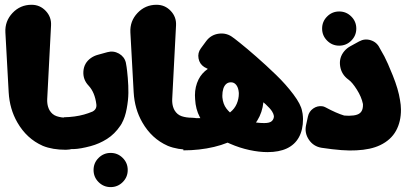

<svg xmlns="http://www.w3.org/2000/svg" viewBox="-20 -614 1674 788"><path d="M154.6 -16C154.8 -15.9 155 -15.8 155.3 -15.6C155.6 -15.5 155.9 -15.4 156 -15.3C182.4 -4.6 213.8 0.7 250.4 0.7C270.7 0.7 287.7 -5.4 301.3 -17.7C314.8 -29.9 321.6 -45.7 321.6 -65C321.6 -88 315.1 -104.7 302.1 -115.1C289 -125.6 273.3 -130.8 255.1 -130.8C239.4 -130.8 225.3 -132.9 212.8 -137C200.3 -141.2 190.5 -149.3 183.4 -161.3C181 -165.5 178.9 -170.4 177.2 -176C174.4 -185.5 173.2 -196.2 173.8 -208L189.5 -510.1C190.7 -533 183.4 -552.8 167.6 -569.4C151.8 -586.1 132.4 -594.4 109.5 -594.4C78.6 -594.4 52.6 -583.2 31.4 -560.8C10.2 -538.4 0.5 -511.8 2.1 -481L15.6 -235.2C18.2 -189.5 30 -148.2 51.2 -111.5C76.9 -66.9 111.4 -35.1 154.6 -16Z M480 -108.2C489 -124.3 495.7 -144.2 500 -167.8C504.4 -191.3 506.7 -213 506.9 -232.6C507.1 -252.3 506.3 -273 504.4 -294.8C502.4 -316.6 500.9 -331.3 499.6 -338.9C498.4 -346.6 497.3 -352.6 496.5 -357C492.6 -373.2 483.1 -385.6 468.2 -394.1C453.2 -402.5 437.4 -404.5 420.7 -399.9L381.2 -389C370.9 -386.2 361.6 -381.8 353 -375.8C334.3 -362.5 324 -344.5 322.3 -321.7C320.6 -298.9 327.7 -279.2 343.6 -262.5C360.7 -244.2 371.3 -218.8 375.4 -186.2C377.2 -172.4 371.8 -162.3 359.3 -155.9C347.7 -151.1 336.1 -147.1 324.7 -143.9C300.3 -137.1 272.7 -133.3 241.8 -132.7L223.2 -1.4C249.4 -1.4 269.4 -1.7 283.5 -2.2C301.2 -2.8 324 -6.8 352 -14.3C375.5 -20.6 397.8 -30.3 419 -43.7C440.1 -57 458.5 -75.2 474.2 -98.5C475.1 -99.8 476.5 -102.1 478.5 -105.3C478.5 -105.4 478.6 -105.6 478.8 -105.8C478.9 -106.1 479.1 -106.5 479.5 -107C479.8 -107.5 480 -107.9 480.2 -108.1ZM364 83.7C364 103.1 370.8 119.6 384.5 133.3C398.2 147 414.8 153.9 434.1 153.9C453.5 153.9 470 147 483.7 133.3C497.4 119.6 504.2 103.1 504.2 83.7C504.2 64.4 497.4 47.8 483.7 34.2C470 20.5 453.5 13.6 434.1 13.6C414.8 13.6 398.2 20.5 384.5 34.2C370.8 47.8 364 64.4 364 83.7Z M667.6 -16C667.8 -15.9 668 -15.8 668.3 -15.6C668.6 -15.5 668.9 -15.4 669 -15.3C695.4 -4.6 726.8 0.7 763.4 0.7C783.7 0.7 800.7 -5.4 814.3 -17.7C827.8 -29.9 834.6 -45.7 834.6 -65C834.6 -88 828.1 -104.7 815.1 -115.1C802 -125.6 786.3 -130.8 768.1 -130.8C752.4 -130.8 738.3 -132.9 725.8 -137C713.3 -141.2 703.5 -149.3 696.4 -161.3C694 -165.5 691.9 -170.4 690.2 -176C687.4 -185.5 686.2 -196.2 686.8 -208L702.5 -510.1C703.7 -533 696.4 -552.8 680.6 -569.4C664.8 -586.1 645.4 -594.4 622.5 -594.4C591.6 -594.4 565.6 -583.2 544.4 -560.8C523.2 -538.4 513.5 -511.8 515.1 -481L528.6 -235.2C531.2 -189.5 543 -148.2 564.2 -111.5C589.9 -66.9 624.4 -35.1 667.6 -16Z M733.5 -15.6 732.4 3.1C776.7 3.1 818.7 -1.6 858.4 -11C878.2 -15.7 896.8 -21.6 914.2 -28.6C917.4 -27.1 920.7 -25.6 924.2 -24.1C950.5 -12.6 977 -4 1003.6 1.7C1030.3 7.5 1055.1 10.3 1078 10.3C1109.3 10.3 1135.8 5.3 1157.5 -4.9C1179.1 -15.1 1195.6 -30.4 1206.8 -50.7C1218 -71.1 1223.6 -95.9 1223.6 -125.1C1223.6 -128.5 1223.4 -132.1 1223.1 -136C1222.7 -143.4 1221.6 -150.9 1219.7 -158.4C1216.6 -176.5 1204.8 -199.2 1184.3 -226.5C1163.8 -253.9 1139.9 -280.7 1112.6 -307.1C1085.3 -333.5 1058.4 -358.2 1032 -381.3C1005.6 -404.4 983.1 -423.4 964.6 -438.1C946 -452.9 937.1 -459.8 937.8 -458.8C920.5 -472.9 900.9 -478.6 878.8 -475.9C856.6 -473.1 839 -462.7 825.8 -444.7L804.3 -415.5C795.2 -403.2 792 -389.4 794.8 -374.3C797.5 -359.2 805.2 -347.5 818.1 -339L832.9 -331.2C816.2 -319.7 803.6 -305.3 795 -288.2C785.1 -268.3 780.1 -246.7 780.1 -223.2C780.1 -218.3 780.3 -212.8 780.8 -206.7C782.2 -179.5 788.6 -155 800.1 -133.3C800.3 -132.8 800.8 -132 801.3 -131.1C801.8 -130.1 802.2 -129.5 802.3 -129.3C784.1 -128.7 763.4 -128.4 740.2 -128.4L739.7 -119.5ZM946.1 -269.1C951.1 -264.4 954.7 -258.2 957.1 -250.3C958.5 -245.7 959.5 -240.5 960 -234.7C960.1 -232.5 960.2 -230.8 960.2 -229.4C960.2 -215.3 957.3 -201.5 951.6 -188C945.8 -174.4 936.8 -162.8 924.6 -153.1C924.5 -153 924.2 -152.8 923.8 -152.5C918.5 -157.4 913.6 -162.7 909.3 -168.4C899.9 -180.8 894.4 -196.1 892.7 -214.3C892.6 -217.1 892.5 -219.5 892.5 -221.4C892.5 -231.9 893.8 -241.3 896.4 -249.6C899 -257.9 902.9 -264.5 908.1 -269.1C913.3 -273.8 919.9 -276.2 927.7 -276.2C935 -276.2 941.1 -273.8 946.1 -269.1ZM1030.5 -111.2C1032.9 -114.6 1034.8 -117.4 1036.1 -119.6C1049.7 -141.5 1058 -166.3 1061 -194.2C1064.5 -191.3 1067.5 -188.6 1070.2 -186.2C1082.7 -174.7 1091.6 -164.8 1096.8 -156.4C1100.9 -149.9 1103.4 -143.6 1104.2 -137.5C1104.2 -129.3 1101.3 -122.5 1095.7 -117.1C1089.9 -111.6 1079.5 -108.9 1064.3 -108.9C1054.1 -108.9 1042.9 -109.6 1030.5 -111.2Z M1621.6 -204C1617.1 -233.1 1607.3 -266.5 1592.1 -304.2C1576.9 -341.9 1565.3 -368 1557.5 -382.6C1549.6 -397.1 1543.1 -408.7 1538 -417.3C1530.5 -433 1518.4 -443.5 1501.8 -448.8C1485.2 -454.1 1469.2 -452.5 1454 -444.1L1417.9 -424.3C1408.5 -419.2 1400.4 -412.6 1393.5 -404.6C1378.2 -386.6 1372.4 -365.9 1376 -342.6C1379.6 -319.3 1391.1 -300.8 1410.5 -287C1420.6 -279.8 1432 -266.3 1444.6 -246.3C1457.2 -226.4 1465.5 -206.9 1469.4 -187.9C1469.6 -185.4 1469.7 -184.1 1469.7 -184.1C1469.8 -173.1 1467.9 -164.4 1464 -157.8C1460.2 -151.3 1454.1 -146.5 1445.8 -143.6C1437.4 -140.6 1426.2 -139.1 1412.1 -138.9C1406.4 -138.9 1399.9 -139.2 1392.6 -139.8C1371.7 -146 1346 -157.3 1315.5 -173.7C1311.2 -176 1307 -177.4 1303 -177.9C1289.4 -179.7 1276.9 -176.6 1265.5 -168.7C1254.1 -160.7 1246.9 -149.9 1243.9 -136.3L1236.2 -100.8C1231.4 -79.1 1235.3 -59 1247.8 -40.5C1260.3 -22.1 1277.6 -11.1 1299.6 -7.5C1361 1.8 1408.6 5.3 1442.5 3C1481.9 1.2 1514.5 -5.9 1540.5 -18.4C1569.8 -32.5 1591.4 -52.1 1605.3 -77.3C1619.2 -102.5 1625.9 -131.8 1625.6 -165.2C1625.5 -177.1 1624.2 -190 1621.6 -204ZM1302 -496.8C1302 -477.4 1308.9 -460.9 1322.6 -447.2C1336.2 -433.5 1352.8 -426.6 1372.1 -426.6C1391.5 -426.6 1408 -433.5 1421.7 -447.2C1435.4 -460.9 1442.3 -477.4 1442.3 -496.8C1442.3 -516.1 1435.4 -532.7 1421.7 -546.3C1408 -560 1391.5 -566.9 1372.1 -566.9C1352.8 -566.9 1336.2 -560 1322.6 -546.3C1308.9 -532.7 1302 -516.1 1302 -496.8Z"/></svg>

Font: Qalbi
Style: Regular
Weight: 400
Version: Version 001.000